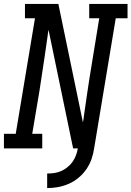

<svg xmlns="http://www.w3.org/2000/svg" viewBox="-30 -755 669 977"><path d="M210 202V128Q228 128 246 125.5Q264 123 281 115.5Q298 108 313 96Q328 84 339 68.5Q350 53 356.5 35.5Q363 18 366 0H342L217 -603Q215 -594 214 -586Q213 -578 212 -570L196 -459Q190 -418 183.5 -376.5Q177 -335 171 -294L134 -74H185V0H-10V-74H50L148 -662H97V-735H267L392 -132Q394 -141 395 -149Q396 -157 397 -165L413 -276Q419 -317 425.5 -358.5Q432 -400 439 -441L475 -662H424V-735H619V-662H559L449 0Q445 28 435.5 55Q426 82 409.5 106Q393 130 369.5 149.5Q346 169 319.5 180.5Q293 192 265.5 197Q238 202 210 202Z"/></svg>

Font: Iosevka Etoile Oblique
Style: Regular
Weight: 400
Italic angle: -9°
Designer: Belleve Invis
Foundry: Belleve Invis
Version: Version 15.5.2; ttfautohint (v1.8.4)